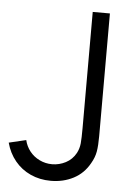

<svg xmlns="http://www.w3.org/2000/svg" viewBox="-50 -687 516 739"><g transform="rotate(5 208.5 -317.0)"><path d="M173.8 13.2Q130.9 13.2 95.2 -3.2Q59.6 -19.5 35.2 -49.3Q10.7 -79.1 0 -119.1L66.4 -134.8Q71.8 -111.3 86.9 -92Q102.1 -72.8 124.8 -61.8Q147.5 -50.8 173.3 -50.8Q200.7 -50.8 225.8 -63.7Q251 -76.7 265.1 -102.5Q274.4 -120.1 276.4 -140.4Q278.3 -160.6 278.3 -199.7V-648.4H344.7V-174.3Q344.7 -138.2 340.8 -115Q336.9 -91.8 323.2 -68.4Q300.8 -27.8 261.5 -7.3Q222.2 13.2 173.8 13.2Z"/></g></svg>

Font: Potro Sans Bangla
Style: Regular
Weight: 400
Designer: Jayed Ahsan Saad
Foundry: Codepotro
Version: Potro Sans Bangla; Version 0.905